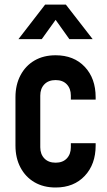

<svg xmlns="http://www.w3.org/2000/svg" viewBox="-20 -800 465 832"><path d="M221 12.5Q168.5 12.5 129.5 -10.2Q90.5 -33 68.8 -74Q47 -115 47 -169.5V-378.5Q47 -432.5 68.8 -473.8Q90.5 -515 129.5 -537.8Q168.5 -560.5 221 -560.5Q300 -560.5 347.2 -510.5Q394.5 -460.5 394.5 -378.5V-368.5H287V-386Q287 -416 269.5 -434.5Q252 -453 221 -453Q190 -453 172.2 -434.5Q154.5 -416 154.5 -386V-162Q154.5 -132 172.2 -113.5Q190 -95 221 -95Q252 -95 269.5 -113.5Q287 -132 287 -162V-179.5H394.5V-169.5Q394.5 -88 347.2 -37.8Q300 12.5 221 12.5ZM60 -630.5 175.5 -780H265.5L381.5 -630.5H280.5L221 -714L161 -630.5Z"/></svg>

Font: Mohave Light SemiBold
Style: Regular
Weight: 600
Version: Version 2.003